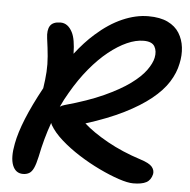

<svg xmlns="http://www.w3.org/2000/svg" viewBox="-52 -761 816 826"><g transform="rotate(5 356.0 -348.5)"><path d="M77 13Q45 13 32 -20Q19 -53 31 -114Q40 -162 65 -223.5Q90 -285 132 -362Q138 -401 140 -433.5Q142 -466 139 -500.5Q136 -535 130 -577Q125 -613 137 -631.5Q149 -650 182 -650Q214 -650 233 -613Q248 -584 249 -521Q289 -573 331 -610Q387 -660 444.5 -685Q502 -710 556 -710Q607 -710 640 -694Q673 -678 690 -650.5Q707 -623 711 -589Q715 -555 707 -519Q699 -478 674 -438.5Q649 -399 603 -362Q557 -325 489 -291Q421 -257 326 -227Q366 -191 430.5 -155Q495 -119 576 -93Q614 -81 626 -66.5Q638 -52 635 -35Q629 -9 609.5 1.5Q590 12 553 12Q529 12 490 -1Q451 -14 405 -36Q359 -58 315 -86Q271 -114 236 -145Q201 -176 183 -207Q181 -211 179 -216Q154 -147 138 -67Q131 -35 123 -17.5Q115 0 103.5 6.5Q92 13 77 13ZM210 -289Q219 -295 230 -298Q328 -325 396 -356Q464 -387 507 -418.5Q550 -450 571.5 -480Q593 -510 598 -534Q604 -563 592.5 -583Q581 -603 545 -603Q511 -603 473 -586Q435 -569 395 -537Q355 -505 316 -458Q277 -411 243 -352Q225 -322 210 -289Z"/></g></svg>

Font: Shantell Sans Light Medium
Style: Italic
Weight: 500
Italic angle: -11°
Version: Version 1.011;[c5ecc13dd]